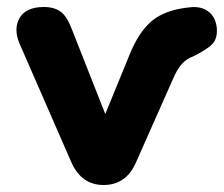

<svg xmlns="http://www.w3.org/2000/svg" viewBox="-20 -520 640 549"><path d="M276 9Q213 9 184 -56L36 -395Q18 -437 36 -468.5Q54 -500 106 -500Q135 -500 153.5 -486.5Q172 -473 186 -435L281 -194L349 -360Q376 -428 414 -460Q452 -492 522 -499Q555 -503 576 -487Q597 -471 600 -439Q602 -410 587.5 -394.5Q573 -379 533 -359Q513 -352 499.5 -336.5Q486 -321 475 -295L369 -56Q341 9 276 9Z"/></svg>

Font: Chiron GoRound TC EB
Style: Regular
Weight: 700
Designer: Ryoko NISHIZUKA 西塚涼子 (kana, bopomofo & ideographs); Paul D. Hunt (Latin, Greek & Cyrillic); Sandoll Communications 산돌커뮤니
Foundry: Adobe
Version: Version 1.000;hotconv 1.1.1;makeotfexe 2.6.0